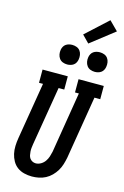

<svg xmlns="http://www.w3.org/2000/svg" viewBox="-171 -1264 870 1345"><g transform="rotate(15 264.0 -592.0)"><path d="M205 8Q176 8 148 1Q120 -6 98.5 -22Q77 -38 63.5 -62Q50 -86 44 -113Q38 -140 39 -169.5Q40 -199 45 -228L113 -639H84V-735H267V-639H226L155 -212Q153 -199 151.5 -185.5Q150 -172 151 -158.5Q152 -145 154.5 -132.5Q157 -120 164 -110Q171 -100 182.5 -94Q194 -88 207 -88Q226 -88 244 -98.5Q262 -109 273.5 -125.5Q285 -142 291 -160.5Q297 -179 301 -198L373 -639H345V-735H528V-639H486L411 -183Q406 -158 398.5 -133.5Q391 -109 377.5 -86.5Q364 -64 345 -45Q326 -26 303 -14Q280 -2 254.5 3Q229 8 205 8ZM441 -814Q424 -814 408.5 -820Q393 -826 383.5 -839Q374 -852 371 -868.5Q368 -885 371 -902Q373 -914 379 -925Q385 -936 395 -943Q405 -950 417 -953Q429 -956 441 -956Q458 -956 473.5 -950Q489 -944 498.5 -931Q508 -918 510.5 -901.5Q513 -885 510 -868Q508 -856 502 -845Q496 -834 486 -827Q476 -820 464 -817Q452 -814 441 -814ZM241 -814Q224 -814 208.5 -820Q193 -826 183.5 -839Q174 -852 171 -868.5Q168 -885 171 -902Q173 -914 179 -925Q185 -936 195 -943Q205 -950 217 -953Q229 -956 241 -956Q258 -956 273.5 -950Q289 -944 298.5 -931Q308 -918 310.5 -901.5Q313 -885 310 -868Q308 -856 302 -845Q296 -834 286 -827Q276 -820 264 -817Q252 -814 241 -814ZM346 -994 295 -1046 454 -1192 518 -1128Z"/></g></svg>

Font: Iosevka Gothic
Style: Bold Italic
Weight: 700
Italic angle: -9°
Monospace: yes
Designer: Belleve Invis
Foundry: Belleve Invis
Version: Version 15.5.1; ttfautohint (v1.8.4)